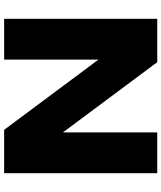

<svg xmlns="http://www.w3.org/2000/svg" viewBox="54 -834 780 928"><g transform="rotate(-90 444.0 -370.0)"><path d="M620 -740H817V0H607.5L268 -456V0H71V-740H280.5L620 -284Z"/></g></svg>

Font: Encode Sans Expanded ExtraBold
Style: Regular
Weight: 800
Width: 7
Designer: Multiple Designers
Foundry: Impallari Type
Version: Version 2.000